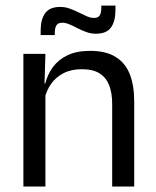

<svg xmlns="http://www.w3.org/2000/svg" viewBox="-20 -686 573 706"><path d="M392.5 0V-303.5Q392.5 -343 381.8 -371.5Q371 -400 346.8 -415.8Q322.5 -431.5 280.5 -431.5Q242 -431.5 213.8 -417Q185.5 -402.5 168 -377.8Q150.5 -353 143.5 -321.5L129 -379H146.5Q154.5 -412 174.5 -439.2Q194.5 -466.5 228.2 -482.8Q262 -499 311 -499Q369 -499 404.8 -477Q440.5 -455 457 -413.8Q473.5 -372.5 473.5 -312.5V0ZM66 0V-488H147L143.5 -371L147 -366.5V0ZM332.5 -562Q314.5 -562 297.8 -568Q281 -574 265.2 -582.2Q249.5 -590.5 235.2 -596.5Q221 -602.5 208.5 -602.5Q194 -602.5 187.8 -593.2Q181.5 -584 181.5 -565.5V-557H129.5V-573.5Q129.5 -614.5 146 -637.5Q162.5 -660.5 201.5 -660.5Q220 -660.5 237 -654.2Q254 -648 269.5 -640.2Q285 -632.5 299 -626.2Q313 -620 325.5 -620Q340.5 -620 346.5 -629.2Q352.5 -638.5 352.5 -657.5V-665.5H404.5V-649Q404.5 -607.5 388 -584.8Q371.5 -562 332.5 -562Z"/></svg>

Font: Anek Gujarati
Style: Regular
Weight: 400
Designer: Mrunmayee Ghaisas (Gujarati), Yesha Goshar (Latin)
Foundry: Ek Type
Version: Version 1.003